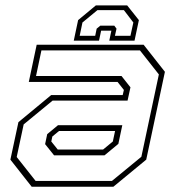

<svg xmlns="http://www.w3.org/2000/svg" viewBox="-20 -710 666 730"><path d="M100.5 0 19.5 -103 50 -245.5 174.5 -348.5H446.5L451 -368L427 -398.5H89.5L119.5 -540H526L607 -437L536 -103L411 0ZM185.5 -119.5 151.5 -162 159.5 -200 200.5 -234H445L430 -163L377.5 -119.5ZM115.5 -22H405.5L517.5 -114L584 -427L512 -518.5H137.5L117 -421H442L476 -378L465 -327.5H180L70 -237L43.5 -113ZM199.5 -141.5H372L409 -172L417.5 -212H204.5L179 -191L175 -172ZM463.5 -689.5 508 -633.5 491.5 -555.5H395.5L403.5 -593.5H364.5L356.5 -555.5H260.5L277 -633.5L344.5 -689.5ZM451 -671.5H350.5L293.5 -624.5L283 -574H342L347.5 -601L361.5 -612.5H414.5L423 -601L417 -574H476L487 -624.5Z"/></svg>

Font: Tourney ExtraLight
Style: Italic
Weight: 250
Italic angle: -12°
Version: Version 1.015